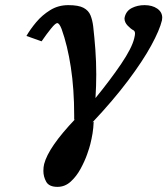

<svg xmlns="http://www.w3.org/2000/svg" viewBox="-20 -465 652 748"><path d="M611 -386Q602 -348 569 -287.5Q536 -227 478.5 -150.5Q421 -74 340 12L345 9Q344 34 340.5 55Q337 76 332 96Q329 109 319.5 136Q310 163 294 192.5Q278 222 255.5 242.5Q233 263 204 263Q171 263 160 243Q149 223 149 201Q149 186 152 174Q169 108 273 -1L269 2V-15Q269 -118 256 -203Q243 -288 220 -352Q211 -375 203 -375Q196 -375 179 -354Q162 -333 142 -304L83 -325Q98 -351 121 -378.5Q144 -406 175.5 -425.5Q207 -445 246 -445Q286 -445 305.5 -434.5Q325 -424 332.5 -405.5Q340 -387 343 -363Q348 -319 351.5 -272Q355 -225 355 -175Q355 -131 352 -83Q410 -154 452 -216Q494 -278 503 -316Q506 -328 506 -334Q506 -340 504 -343Q502 -346 500 -347Q490 -352 477.5 -365Q465 -378 465 -393Q465 -395 465.5 -396.5Q466 -398 466 -399Q472 -423 494 -434Q516 -445 543 -445Q573 -445 592.5 -431.5Q612 -418 612 -396Q612 -394 611.5 -391.5Q611 -389 611 -386Z"/></svg>

Font: Libertinus Serif SemiBold
Style: Italic
Weight: 600
Italic angle: -11.5°
Designer: Philipp H. Poll, Khaled Hosny
Foundry: Caleb Maclennan
Version: Version 7.051;RELEASE